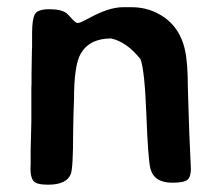

<svg xmlns="http://www.w3.org/2000/svg" viewBox="-20 -507 598 523"><path d="M67.4 -416Q67.4 -454.6 75 -468.3Q82.5 -481.9 114.5 -481.9Q146.5 -481.9 161.1 -471.2Q164.1 -469.2 175 -456.8Q186 -444.3 191.9 -444.3Q198.2 -444.3 219.7 -456.1Q275.9 -487.3 314 -487.3H339.4Q375 -487.3 406.2 -472.2Q468.3 -441.9 483.9 -370.6Q491.7 -335.9 491.7 -267.6L495.6 -144.5L500 -47.4Q500 -25.9 491 -17.6Q481.9 -9.3 449.2 -9.3Q399.4 -9.3 389.6 -48.3Q383.3 -73.2 378.7 -194.8Q374 -316.4 362.8 -345.7Q325.7 -392.6 282.7 -402.3Q223.6 -402.3 199.7 -360.4Q181.6 -329.1 181.6 -236.3L180.2 -197.3L179.2 -144.5Q179.2 -49.8 172.9 -33.2Q161.6 -3.9 110.8 -3.9Q79.6 -3.9 71.3 -13.9Q63 -23.9 63 -46.9L63.5 -59.6Q63.5 -79.1 63.5 -98.1L65.4 -175.8V-267.1L65.9 -279.8Q65.9 -292.5 65.9 -305.2L66.9 -368.2L67.4 -380.4Z"/></svg>

Font: Averia Sans Libre
Style: Bold
Weight: 700
Version: Version 1.002